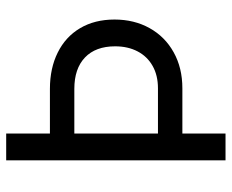

<svg xmlns="http://www.w3.org/2000/svg" viewBox="-85 -675 760 630"><g transform="rotate(-90 295.0 -360.0)"><path d="M84 -719.7H171.9V-576.2H318.4Q386.2 -576.2 437.7 -550.5Q489.3 -524.9 517.6 -477.1Q545.9 -429.2 545.9 -364.3Q545.9 -299.8 517.8 -249.3Q489.7 -198.7 438.5 -170.2Q387.2 -141.6 320.3 -141.6H171.9V0H84ZM320.3 -221.7Q362.8 -221.7 393.8 -239.3Q424.8 -256.8 441.4 -288.6Q458 -320.3 458 -362.3Q458 -426.3 421.4 -461.2Q384.8 -496.1 318.4 -496.1H171.9V-221.7Z"/></g></svg>

Font: Reddit Sans Vanilla
Style: Regular
Weight: 400
Designer: Stephen Hutchings
Foundry: Reddit
Version: Version 1.013